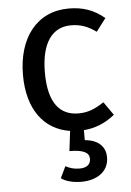

<svg xmlns="http://www.w3.org/2000/svg" viewBox="-55 -580 587 862"><g transform="rotate(-5 238.5 -149.0)"><path d="M57 -259C57 -106 128 -9 246 9L235 99C299 99 324 114 324 141C324 170 302 181 274 181C248 181 230 175 211 165L186 217C206 232 239 241 277 241C345 241 401 207 401 141C401 100 376 62 308 56V11C360 7 406 -12 448 -46L406 -106C366 -80 335 -66 291 -66C208 -66 156 -123 156 -261C156 -398 208 -463 291 -463C335 -463 368 -450 404 -424L448 -482C399 -523 349 -539 287 -539C144 -539 57 -427 57 -259Z"/></g></svg>

Font: FiraGO Unicode
Style: Regular
Weight: 400
Designer: bBox Type
Foundry: bBox Type GmbH
Version: Version 1.001;PS 001.001;hotconv 1.0.88;makeotf.lib2.5.64775